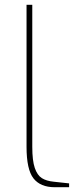

<svg xmlns="http://www.w3.org/2000/svg" viewBox="-20 -783 318 803"><path d="M91 -169V-763H115V-169Q115 -111 125.5 -80.5Q136 -50 155 -38Q174 -26 205 -23L269 -16V0H209Q149 0 120 -37Q91 -74 91 -169Z"/></svg>

Font: Exo Thin
Style: Regular
Weight: 250
Designer: Natanael Gama
Foundry: Natanael Gama
Version: Version 1.500; ttfautohint (v1.6)